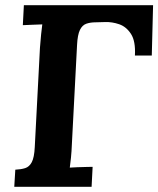

<svg xmlns="http://www.w3.org/2000/svg" viewBox="-20 -720 610 740"><path d="M35 0 39 -66Q61 -67 77 -72Q93 -77 102.5 -95Q112 -113 114 -153L134 -536Q136 -563 138.5 -588Q141 -613 143 -626Q127 -625 103 -624.5Q79 -624 68 -623L72 -700H570L565 -506H500Q503 -561 485 -589Q467 -617 439.5 -626.5Q412 -636 385 -635L349 -634Q328 -634 312.5 -628.5Q297 -623 288 -604.5Q279 -586 277 -547L257 -164Q256 -137 253.5 -112Q251 -87 249 -74Q260 -75 278 -75.5Q296 -76 313 -76.5Q330 -77 337 -77L333 0Z"/></svg>

Font: Lora
Style: Italic
Weight: 400
Italic angle: -3°
Designer: Olga Karpushina, Alexei Vanyashin (Cyrillic)
Foundry: Cyreal
Version: Version 3.008